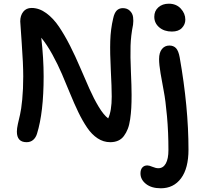

<svg xmlns="http://www.w3.org/2000/svg" viewBox="-20 -744 1090 1033"><path d="M904.8 -574.2Q863.3 -574.2 836.7 -596.9Q810.1 -619.6 810.1 -653.8Q810.1 -685.1 832 -704.6Q854 -724.1 888.2 -724.1Q928.2 -724.1 952.6 -697.8Q977.1 -671.4 977.1 -638.2Q977.1 -612.8 958.7 -593.5Q940.4 -574.2 904.8 -574.2ZM123 21Q70.8 21 70.8 -36.1Q70.8 -52.7 76.2 -77.1Q81.5 -101.6 87.9 -127.7Q94.2 -153.8 99.6 -208.5Q105 -263.2 105 -333Q105 -400.9 96.9 -511.7Q88.9 -622.6 88.9 -628.9Q88.9 -660.2 105 -680.7Q121.1 -701.2 149.9 -701.2Q190.9 -701.2 229 -673.3Q267.1 -645.5 297.9 -599.6Q328.6 -553.7 357.2 -497.3Q385.7 -440.9 411.6 -380.1Q437.5 -319.3 461.2 -266.1Q484.9 -212.9 511.2 -169.2Q537.6 -125.5 562 -106.9Q581.1 -147.5 581.1 -224.1Q581.1 -272.9 576.2 -366.2Q571.3 -459.5 573.2 -523.4Q575.2 -587.4 588.9 -645Q595.2 -674.3 607.9 -687.3Q620.6 -700.2 641.1 -700.2Q664.1 -700.2 678.7 -686Q693.4 -671.9 696 -651.9Q698.7 -631.8 695.8 -610.8Q684.1 -552.7 682.4 -497.1Q680.7 -441.4 684.3 -359.9Q688 -278.3 688 -232.9Q688 -193.4 686.3 -162.8Q684.6 -132.3 680.2 -102.1Q675.8 -71.8 667.5 -50.5Q659.2 -29.3 646.7 -12.5Q634.3 4.4 615.7 12.7Q597.2 21 573.2 21Q536.6 21 505.1 0.2Q473.6 -20.5 448.7 -57.4Q423.8 -94.2 401.6 -140.1Q379.4 -186 357.2 -240.5Q335 -294.9 313 -346.2Q291 -397.5 262 -450.4Q232.9 -503.4 202.1 -541Q214.8 -429.2 214.8 -333Q214.8 -139.6 179.2 -24.9Q172.9 -3.9 158.7 8.5Q144.5 21 123 21ZM845.2 269Q794.9 269 765.4 245.6Q735.8 222.2 735.8 189Q735.8 168.5 745.8 157.2Q755.9 146 772.9 146Q782.7 146 800.5 153.6Q818.4 161.1 832 161.1Q857.9 161.1 872.1 135.7Q886.2 110.4 886.2 63Q886.2 -33.2 878.4 -119.1Q870.6 -205.1 861.1 -253.7Q851.6 -302.2 843.8 -349.6Q835.9 -397 835.9 -425.8Q835.9 -461.4 851.3 -480.2Q866.7 -499 891.1 -499Q913.6 -499 927 -484.9Q940.4 -470.7 946.8 -435.1Q994.1 -167.5 994.1 61Q994.1 161.6 954.1 215.3Q914.1 269 845.2 269Z"/></svg>

Font: Shantell Sans Bouncy
Style: Regular
Weight: 500
Designer: Stephen Nixon, Anya Danilova, Shantell Martin
Foundry: Arrow Type
Version: Version 1.006;[9816181b4]